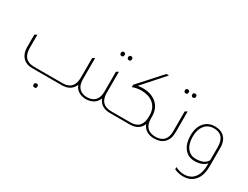

<svg xmlns="http://www.w3.org/2000/svg" viewBox="-73 -1224 2579 1995"><g transform="rotate(30 1216.0 -227.0)"><path d="M897 -22H908V0H891Q782 0 746 -89Q709 0 599 0H242Q172 0 131 -44Q90 -88 90 -162V-313L118 -328V-170Q118 -22 255 -22H596Q732 -22 732 -170V-403L759 -418V-164Q759 -22 897 -22ZM366 115Q388 115 388 139Q388 163 366 163Q342 163 342 139Q342 115 366 115Z M987 -573Q963 -573 963 -598Q963 -622 987 -622Q1009 -622 1009 -598Q1009 -573 987 -573ZM1075 -573Q1051 -573 1051 -598Q1051 -622 1075 -622Q1097 -622 1097 -598Q1097 -573 1075 -573ZM1182 -22H1193V0H1176Q1068 0 1031 -90Q994 0 885 0H868V-22H879Q1017 -22 1017 -164V-403L1044 -418V-164Q1044 -22 1182 -22Z M1712 -22H1713V0H1706Q1598 0 1561 -88Q1525 0 1415 0H1173V-22H1412Q1547 -22 1547 -171V-185Q1547 -275 1485 -324Q1431 -366 1346 -366Q1291 -366 1240 -347V-375L1483 -645H1514L1286 -389Q1315 -395 1346 -395Q1443 -395 1506 -345Q1575 -288 1575 -185V-164Q1575 -22 1712 -22Z M1758 -570Q1734 -570 1734 -595Q1734 -618 1758 -618Q1780 -618 1780 -595Q1780 -570 1758 -570ZM1845 -570Q1822 -570 1822 -595Q1822 -618 1845 -618Q1868 -618 1868 -595Q1868 -570 1845 -570ZM1693 0V-22H1704Q1842 -22 1842 -164V-403L1869 -418V-165Q1869 -86 1824 -42Q1782 0 1710 0Z M2325 -59Q2278 -7 2187 -7Q2104 -7 2059 -71Q2019 -127 2019 -218Q2019 -320 2072 -376Q2118 -426 2195 -426Q2269 -426 2310.5 -382.5Q2352 -339 2352 -262V-38Q2352 131 2234 180Q2200 191 2163 191Q2108 191 2057 167V141Q2109 168 2162 168Q2215 168 2254 141Q2325 88 2325 -38ZM2325 -252Q2325 -403 2195 -403Q2126 -403 2085.5 -353Q2045 -303 2045 -217Q2045 -130 2086 -79Q2124 -33 2186 -33Q2294 -33 2325 -97Z"/></g></svg>

Font: Tajawal ExtraLight
Style: Regular
Weight: 275
Designer: Boutros Fonts
Foundry: Created by Boutros International 2017
Version: Version 1.700